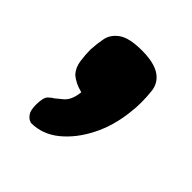

<svg xmlns="http://www.w3.org/2000/svg" viewBox="-96 -225 429 429"><g transform="rotate(45 118.5 -10.0)"><path d="M58 135Q58 135 53 133Q48 131 42.5 123.5Q37 116 37 98Q37 75 44.5 68Q52 61 55 60Q57 58 71.5 46.5Q86 35 89 7Q77 4 68 -0.5Q59 -5 52 -11Q41 -23 38.5 -41Q36 -59 36 -75Q37 -94 40.5 -112Q44 -130 61.5 -142.5Q79 -155 119 -155Q165 -155 184 -136Q196 -124 198 -107Q200 -90 200 -72Q200 -64 199.5 -56Q199 -48 198 -40Q193 8 173 47.5Q153 87 123.5 111Q94 135 58 135Z"/></g></svg>

Font: Fredoka Expanded SemiBold
Style: Regular
Weight: 600
Width: 7
Designer: Ben Nathan
Foundry: Milena B. Brandão, Ben Nathan
Version: Version 2.001